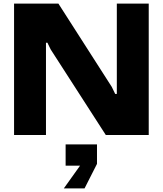

<svg xmlns="http://www.w3.org/2000/svg" viewBox="-20 -749 903 1065"><path d="M58 0V-729H304L600 -267L619 -228H628V-729H805V0H567L261 -475L243 -512H235V0ZM334 296 424 170H344V52H518V160L449 296Z"/></svg>

Font: Hubot Sans SemiExpanded
Style: Bold
Weight: 700
Width: 6
Designer: Deni Anggara
Foundry: GitHub, Inc., Subsidiary of Microsoft Corporation
Version: Version 2.000